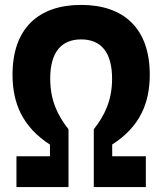

<svg xmlns="http://www.w3.org/2000/svg" viewBox="-20 -762 660 782"><path d="M310.5 -601.5C390 -601.5 436.5 -551 436.5 -441.5C436.5 -353.5 406.5 -292 362 -235.5V0H574V-125.5H437V-173.5C549.5 -245.5 590 -341.5 590 -458C590 -645 485.5 -742 310.5 -742C135.5 -742 31 -645 31 -458C31 -341.5 71.5 -245.5 183.5 -173V-125.5H47V0H259V-235.5C214.5 -292 184.5 -353.5 184.5 -441.5C184.5 -551 231 -601.5 310.5 -601.5Z"/></svg>

Font: Monaspace Neon ExtraBold
Style: Regular
Weight: 800
Designer: Riley Cran & the Lettermatic Team
Foundry: Lettermatic
Version: Version 1.200 (Monaspace Neon)